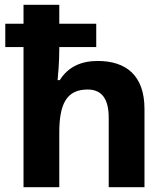

<svg xmlns="http://www.w3.org/2000/svg" viewBox="-20 -780 697 800"><path d="M227 -760H78V-681H2V-584H78V0H227V-227C227 -343 255 -407 345 -407C405 -407 433 -367 433 -289V0H582V-326C582 -466 505 -526 387 -526C319 -526 264 -502 229 -446H220C222 -466 227 -521 227 -575V-584H381V-681H227Z"/></svg>

Font: Noto Traditional Nushu
Style: Bold
Weight: 700
Designer: LIU Zhao
Foundry: LiuZhao Studio
Version: Version 2.003